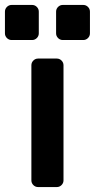

<svg xmlns="http://www.w3.org/2000/svg" viewBox="-58 -757 384 777"><path d="M191 -8C196.3 -13.3 199 -19.7 199 -27V-493C199 -500.3 196.3 -506.7 191 -512C185.7 -517.3 179.3 -520 172 -520H96C88.7 -520 82.3 -517.3 77 -512C71.7 -506.7 69 -500.3 69 -493V-27C69 -19.7 71.7 -13.3 77 -8C82.3 -2.7 88.7 0 96 0H172C179.3 0 185.7 -2.7 191 -8ZM91 -729C85.7 -734.3 79.3 -737 72 -737H-11C-18.3 -737 -24.7 -734.3 -30 -729C-35.3 -723.7 -38 -717.3 -38 -710V-622C-38 -614.7 -35.3 -608.3 -30 -603C-24.7 -597.7 -18.3 -595 -11 -595H72C79.3 -595 85.7 -597.7 91 -603C96.3 -608.3 99 -614.7 99 -622V-710C99 -717.3 96.3 -723.7 91 -729ZM298 -729C292.7 -734.3 286.3 -737 279 -737H196C188.7 -737 182.3 -734.3 177 -729C171.7 -723.7 169 -717.3 169 -710V-622C169 -614.7 171.7 -608.3 177 -603C182.3 -597.7 188.7 -595 196 -595H279C286.3 -595 292.7 -597.7 298 -603C303.3 -608.3 306 -614.7 306 -622V-710C306 -717.3 303.3 -723.7 298 -729Z"/></svg>

Font: Rubik
Style: Regular
Weight: 500
Designer: Hubert & Fischer
Foundry: Hubert & Fischer
Version: Version 1.100